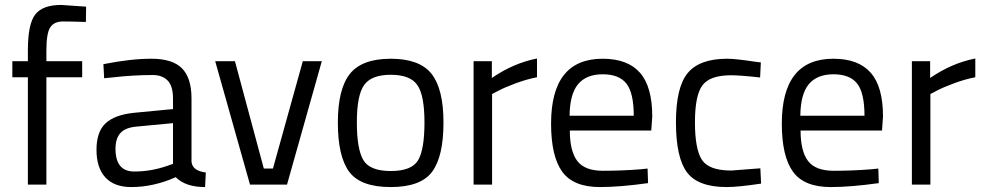

<svg xmlns="http://www.w3.org/2000/svg" viewBox="-20 -748 3989 778"><path d="M168 -435V0H93V-435H30V-500H93V-545Q93 -651 123 -689.5Q153 -728 228 -728L329 -721L328 -659Q272 -661 235.5 -661Q199 -661 183.5 -637Q168 -613 168 -544V-500H313V-435Z M756 -349V-93Q759 -56 814 -49L811 10Q732 10 692 -30Q602 10 512 10Q443 10 407 -29Q371 -68 371 -141Q371 -214 408 -248.5Q445 -283 524 -291L681 -306V-349Q681 -400 659 -422Q637 -444 599 -444Q519 -444 433 -434L402 -431L399 -488Q509 -510 594 -510Q679 -510 717.5 -471Q756 -432 756 -349ZM448 -145Q448 -53 524 -53Q592 -53 658 -76L681 -84V-249L533 -235Q488 -231 468 -209Q448 -187 448 -145Z M852 -500H932L1049 -65H1086L1207 -500H1284L1143 0H993Z M1349 -251Q1349 -388 1398 -449Q1447 -510 1563.5 -510Q1680 -510 1728.5 -449Q1777 -388 1777 -251Q1777 -114 1731 -52Q1685 10 1563 10Q1441 10 1395 -52Q1349 -114 1349 -251ZM1426 -252.5Q1426 -143 1452.5 -99Q1479 -55 1563.5 -55Q1648 -55 1674 -98.5Q1700 -142 1700 -252Q1700 -362 1671 -403.5Q1642 -445 1563.5 -445Q1485 -445 1455.5 -403.5Q1426 -362 1426 -252.5Z M1899 0V-500H1973V-432Q2060 -492 2156 -511V-435Q2114 -427 2068.5 -410Q2023 -393 1999 -380L1974 -367V0Z M2575 -62 2604 -65 2606 -6Q2492 10 2411 10Q2303 10 2258 -52.5Q2213 -115 2213 -247Q2213 -510 2422 -510Q2523 -510 2573 -453.5Q2623 -397 2623 -276L2619 -219H2289Q2289 -136 2319 -96Q2349 -56 2423.5 -56Q2498 -56 2575 -62ZM2548 -279Q2548 -371 2518.5 -409Q2489 -447 2422.5 -447Q2356 -447 2322.5 -407Q2289 -367 2288 -279Z M2927 -510Q2960 -510 3039 -498L3063 -495L3060 -434Q2980 -443 2942 -443Q2857 -443 2826.5 -402.5Q2796 -362 2796 -252.5Q2796 -143 2824.5 -100Q2853 -57 2943 -57L3061 -66L3064 -4Q2971 10 2925 10Q2808 10 2763.5 -50Q2719 -110 2719 -252.5Q2719 -395 2767 -452.5Q2815 -510 2927 -510Z M3510 -62 3539 -65 3541 -6Q3427 10 3346 10Q3238 10 3193 -52.5Q3148 -115 3148 -247Q3148 -510 3357 -510Q3458 -510 3508 -453.5Q3558 -397 3558 -276L3554 -219H3224Q3224 -136 3254 -96Q3284 -56 3358.5 -56Q3433 -56 3510 -62ZM3483 -279Q3483 -371 3453.5 -409Q3424 -447 3357.5 -447Q3291 -447 3257.5 -407Q3224 -367 3223 -279Z M3675 0V-500H3749V-432Q3836 -492 3932 -511V-435Q3890 -427 3844.5 -410Q3799 -393 3775 -380L3750 -367V0Z"/></svg>

Font: Titillium Web
Style: Regular
Weight: 400
Version: Version 1.002;PS 57.000;hotconv 1.0.70;makeotf.lib2.5.55311